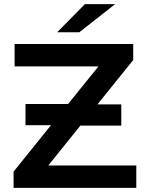

<svg xmlns="http://www.w3.org/2000/svg" viewBox="-20 -914 713 934"><path d="M643 -109V0H46V-79L228 -305H104V-408H311L459 -591H51V-700H628V-622L454 -406H570V-303H371L215 -109ZM393 -894H540L366 -757H258Z"/></svg>

Font: Montserrat Alternates SemiBold
Style: Regular
Weight: 600
Designer: Julieta Ulanovsky
Foundry: Julieta Ulanovsky
Version: Version 7.200